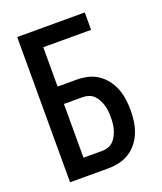

<svg xmlns="http://www.w3.org/2000/svg" viewBox="-136 -824 772 913"><g transform="rotate(-20 250.0 -367.5)"><path d="M60 0V-735H402V-647H160V-448H254Q282 -448 310 -442Q338 -436 361.5 -420.5Q385 -405 402.5 -382.5Q420 -360 430 -334Q440 -308 444 -280Q448 -252 448 -224Q448 -196 444 -168Q440 -140 430 -114Q420 -88 402.5 -65.5Q385 -43 361.5 -28Q338 -13 310 -6.5Q282 0 254 0ZM254 -88Q270 -88 285 -93Q300 -98 311 -109Q322 -120 329 -134Q336 -148 340.5 -163Q345 -178 346.5 -193.5Q348 -209 348 -224Q348 -240 346.5 -255.5Q345 -271 340.5 -286Q336 -301 329 -314.5Q322 -328 311 -339Q300 -350 285 -355Q270 -360 254 -360H160V-88Z"/></g></svg>

Font: Iosevka Term Curly Semibold
Style: Regular
Weight: 600
Designer: Belleve Invis
Foundry: Belleve Invis
Version: Version 32.3.0